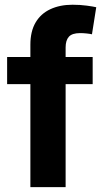

<svg xmlns="http://www.w3.org/2000/svg" viewBox="-20 -770 429 790"><path d="M361.3 -535.6V-423.8H9.3V-535.6ZM105 0V-585.9Q105 -641.1 126.5 -677.5Q147.9 -713.9 187.3 -732.2Q226.6 -750.5 278.3 -750.5Q310.1 -750.5 336.9 -746.8Q363.8 -743.2 376 -740.2L358.4 -628.9Q350.1 -630.9 336.4 -632.3Q322.8 -633.8 309.6 -633.8Q276.9 -633.8 263.4 -618.9Q250 -604 250 -574.7V0Z"/></svg>

Font: Inter 20pt
Style: Bold
Weight: 700
Version: Version 4.001;git-66647c0bb